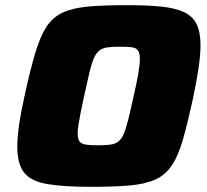

<svg xmlns="http://www.w3.org/2000/svg" viewBox="-20 -716 804 744"><path d="M335 8Q228 8 164.5 -2.5Q101 -13 74 -46.5Q47 -80 47 -148Q47 -183 54 -232Q61 -281 77 -353Q98 -449 117 -512Q136 -575 160 -612Q184 -649 222.5 -667Q261 -685 320.5 -690.5Q380 -696 469 -696Q549 -696 604 -690.5Q659 -685 693 -669Q727 -653 742 -622Q757 -591 757 -540Q757 -504 749.5 -453Q742 -402 728 -335Q707 -239 689 -176Q671 -113 646.5 -76Q622 -39 583.5 -21Q545 -3 484.5 2.5Q424 8 335 8ZM360 -153Q388 -153 407 -155.5Q426 -158 438.5 -167.5Q451 -177 459.5 -197Q468 -217 477 -253Q486 -289 498 -344Q510 -396 516 -431.5Q522 -467 522 -488Q522 -511 514.5 -521Q507 -531 489.5 -533Q472 -535 444 -535Q415 -535 396.5 -532.5Q378 -530 365.5 -520.5Q353 -511 344 -491Q335 -471 326.5 -435Q318 -399 306 -344Q298 -307 292.5 -279.5Q287 -252 284 -232.5Q281 -213 281 -199Q281 -177 288.5 -167.5Q296 -158 313.5 -155.5Q331 -153 360 -153Z"/></svg>

Font: Saira Expanded ExtraBold
Style: Italic
Weight: 800
Width: 7
Italic angle: -12°
Designer: Hector Gatti with collaboration of the Omnibus-Type team
Foundry: Omnibus-Type
Version: Version 1.101